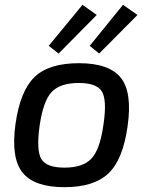

<svg xmlns="http://www.w3.org/2000/svg" viewBox="-20 -763 606 796"><path d="M550 -701 391 -541 352 -573 490 -743ZM381 -701 223 -541 182 -573 322 -743ZM307 -501Q433 -501 481 -440.5Q529 -380 509 -240Q490 -102 430 -44.5Q370 13 247 13Q122 13 73.5 -47.5Q25 -108 44 -247Q63 -385 122.5 -443Q182 -501 307 -501ZM307 -419Q230 -419 194.5 -382Q159 -345 144 -240Q130 -139 151.5 -103.5Q173 -68 247 -68Q325 -68 360 -106.5Q395 -145 409 -247Q424 -348 402.5 -383.5Q381 -419 307 -419Z"/></svg>

Font: Exo 2.0 Medium
Style: Italic
Weight: 500
Italic angle: -8°
Designer: Natanael Gama
Version: Version 1.001;PS 001.001;hotconv 1.0.70;makeotf.lib2.5.58329